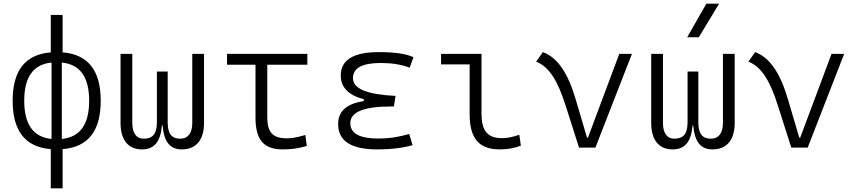

<svg xmlns="http://www.w3.org/2000/svg" viewBox="-20 -815 4728 1060"><path d="M260.3 224.6H325.7V8.3C466.3 -2.9 536.1 -91.8 536.1 -258.8C536.1 -425.8 466.3 -514.6 325.7 -525.9V-732.4H260.3V-525.9C119.6 -514.6 49.8 -425.8 49.8 -258.8C49.8 -91.8 119.6 -2.9 260.3 8.3ZM321.3 -469.7C422.4 -459.5 472.2 -389.6 472.2 -258.8C472.2 -127.9 422.4 -58.1 321.3 -47.9ZM264.6 -47.9C163.6 -58.1 113.8 -127.9 113.8 -258.8C113.8 -389.6 163.6 -459.5 264.6 -469.7Z M983.4 9.8C1063.5 9.8 1106.4 -43 1106.4 -136.7V-517.6H1041.5V-136.7C1041.5 -81.1 1018.6 -49.3 975.1 -49.3C929.7 -49.3 905.8 -74.2 905.8 -140.1V-419.9H846.2V-140.1C846.2 -74.2 821.3 -49.3 773.4 -49.3C732.4 -49.3 710.4 -81.1 710.4 -136.7V-517.6H645.5V-136.7C645.5 -43 687 9.8 763.7 9.8C829.6 9.8 866.2 -29.8 874 -122.6H877.4C885.7 -29.8 919.9 9.8 983.4 9.8Z M1541.5 9.8C1589.4 9.8 1628.4 4.4 1673.8 -9.3L1665.5 -69.8C1623.5 -57.1 1592.8 -51.3 1564.5 -51.3C1483.4 -51.3 1455.6 -86.4 1455.6 -168.5V-457.5H1676.8V-517.6H1233.4V-457.5H1390.6V-166.5C1390.6 -43 1435.5 9.8 1541.5 9.8Z M2063.5 9.8C2141.6 9.8 2207.5 1 2257.8 -13.7L2239.3 -75.2C2197.3 -64 2147.9 -50.3 2067.4 -50.3C1964.8 -50.3 1914.1 -78.6 1914.1 -135.3C1914.1 -196.3 1988.3 -227.1 2137.7 -227.1H2154.8L2163.6 -285.6C2006.3 -293 1928.7 -325.2 1928.7 -383.3C1928.7 -439.5 1979.5 -467.3 2082 -467.3C2142.6 -467.3 2195.3 -459 2241.7 -441.4L2262.7 -499C2223.1 -518.1 2160.2 -527.3 2071.3 -527.3C1931.2 -527.3 1861.3 -484.4 1861.3 -397.9C1861.3 -333 1903.3 -289.6 1988.3 -267.1V-256.8C1893.6 -242.7 1846.7 -200.7 1846.7 -130.4C1846.7 -36.1 1918.5 9.8 2063.5 9.8Z M2739.7 9.8C2781.2 9.8 2815.4 3.9 2855.5 -10.7L2847.2 -70.8C2808.1 -58.1 2779.3 -52.2 2752.4 -52.2C2668.9 -52.2 2638.2 -95.2 2638.2 -190.4V-517.6H2415V-459.5H2572.8V-185.5C2572.8 -50.8 2624 9.8 2739.7 9.8Z M3176.8 0H3267.1L3468.8 -517.6H3398.9L3226.1 -55.2H3220.7L3157.7 -268.6C3115.7 -409.7 3060.1 -496.6 2977.1 -527.3L2939.9 -474.6C3013.7 -446.3 3061 -364.3 3103 -231Z M3913.1 9.8C3993.2 9.8 4036.1 -43 4036.1 -136.7V-517.6H3971.2V-136.7C3971.2 -81.1 3948.2 -49.3 3904.8 -49.3C3859.4 -49.3 3835.4 -74.2 3835.4 -140.1V-419.9H3775.9V-140.1C3775.9 -74.2 3751 -49.3 3703.1 -49.3C3662.1 -49.3 3640.1 -81.1 3640.1 -136.7V-517.6H3575.2V-136.7C3575.2 -43 3616.7 9.8 3693.4 9.8C3759.3 9.8 3795.9 -29.8 3803.7 -122.6H3807.1C3815.4 -29.8 3849.6 9.8 3913.1 9.8ZM3773.9 -609.4H3837.9L3950.2 -794.9H3879.9Z M4348.6 0H4439L4640.6 -517.6H4570.8L4397.9 -55.2H4392.6L4329.6 -268.6C4287.6 -409.7 4231.9 -496.6 4148.9 -527.3L4111.8 -474.6C4185.5 -446.3 4232.9 -364.3 4274.9 -231Z"/></svg>

Font: Cascadia Mono Light
Style: Regular
Weight: 300
Monospace: yes
Designer: Aaron Bell
Foundry: Saja Typeworks
Version: Version 2404.023